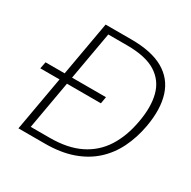

<svg xmlns="http://www.w3.org/2000/svg" viewBox="-156 -853 1004 1007"><g transform="rotate(30 346.0 -350.0)"><path d="M22 -330 30 -371H396L389 -330ZM80 0 204 -700H360Q483 -700 555 -658.5Q627 -617 652 -538Q677 -459 657 -347Q643 -270 611.5 -206Q580 -142 529 -96Q478 -50 406.5 -25Q335 0 240 0ZM132 -39H246Q356 -39 430.5 -76Q505 -113 549 -182Q593 -251 610 -347Q628 -444 609.5 -514.5Q591 -585 530 -623.5Q469 -662 356 -662H242Z"/></g></svg>

Font: DM Sans 9pt ExtraLight
Style: Italic
Weight: 250
Italic angle: -10°
Version: Version 4.004;gftools[0.9.30]